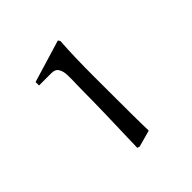

<svg xmlns="http://www.w3.org/2000/svg" viewBox="-134 -837 673 673"><g transform="rotate(-45 203.0 -500.0)"><path d="M246.1 -732.9 251 -725.1Q246.1 -652.3 246.1 -550.8Q246.1 -333 248 -284.2L186 -267.1L176.8 -270Q183.1 -464.8 183.1 -542Q183.1 -554.2 183.6 -571.8Q184.1 -589.4 184.3 -599.4Q184.6 -609.4 184.1 -622.1Q183.6 -634.8 181.6 -641.8Q179.7 -648.9 175.8 -655.5Q171.9 -662.1 165.3 -665Q158.7 -668 148.9 -668H87.9V-685.1Z"/></g></svg>

Font: Aref Ruqaa
Style: Regular
Weight: 400
Designer: Abdoulla Aref
Version: Version 0.7